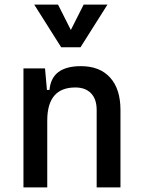

<svg xmlns="http://www.w3.org/2000/svg" viewBox="-20 -815 626 835"><path d="M82 0V-517.6H175.8L184.1 -423.8H195.3Q204.1 -527.3 332 -527.3Q414.1 -527.3 459 -477.5Q503.9 -427.7 503.9 -336.9V0H400.4V-336.9Q400.4 -383.8 376 -409.2Q351.6 -434.6 307.6 -434.6Q185.5 -434.6 185.5 -291V0ZM246.1 -609.4 128.9 -794.9H232.4L288.1 -684.6L343.8 -794.9H447.3L330.1 -609.4Z"/></svg>

Font: Caskaydia Cove
Style: Regular
Weight: 400
Monospace: yes
Designer: Aaron Bell
Foundry: Saja Typeworks
Version: Version 4.300; ttfautohint (v1.8.3)